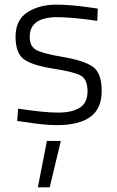

<svg xmlns="http://www.w3.org/2000/svg" viewBox="-20 -529 504 827"><path d="M182 78H242L194 278H143ZM226 -455Q108 -455 108 -370Q108 -331 134 -315Q160 -299 251.5 -283.5Q343 -268 380.5 -241Q418 -214 418 -137.5Q418 -61 369 -25.5Q320 10 225 10Q170 10 83 -4L54 -8L58 -61Q170 -44 230 -44Q290 -44 323.5 -65Q357 -86 357 -136Q357 -186 329.5 -202.5Q302 -219 211.5 -233Q121 -247 84 -273Q47 -299 47 -371Q47 -443 98 -476Q149 -509 224 -509Q284 -509 374 -496L401 -492L399 -439Q292 -455 226 -455Z"/></svg>

Font: Titillium Web Light
Style: Regular
Weight: 300
Version: Version 1.002;PS 57.000;hotconv 1.0.70;makeotf.lib2.5.55311